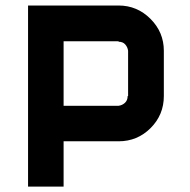

<svg xmlns="http://www.w3.org/2000/svg" viewBox="-20 -687 700 707"><path d="M416.7 -297.5Q430 -299.2 440 -308.3Q450 -317.5 450 -333.3H451.7V-500Q450 -513.3 441.2 -523.3Q432.5 -533.3 416.7 -533.3V-535H214.2V-297.5ZM416.7 -166.7H214.2V0H83.3V-666.7H416.7Q485 -666.7 534.2 -617.5Q583.3 -568.3 583.3 -500V-333.3Q583.3 -264.2 534.6 -215.4Q485.8 -166.7 416.7 -166.7Z"/></svg>

Font: 0xA000-Squareish
Style: Squareish-Bold
Weight: 700
Version: Version 0.1